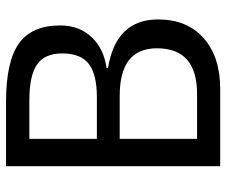

<svg xmlns="http://www.w3.org/2000/svg" viewBox="-77 -677 754 640"><g transform="rotate(-90 300.0 -357.0)"><path d="M65.9 -713.9H280.8Q414.6 -713.9 474.9 -671.1Q535.2 -628.4 535.2 -533.2Q535.2 -470.7 496.8 -429.2Q458.5 -387.7 393.1 -378.9V-374Q555.2 -347.7 555.2 -207Q555.2 -110.4 492.9 -55.2Q430.7 0 323.2 0H65.9ZM157.2 -411.1H295.9Q372.1 -411.1 407 -438Q441.9 -464.8 441.9 -526.9Q441.9 -585.4 404.5 -610.8Q367.2 -636.2 286.1 -636.2H157.2ZM157.2 -335V-77.1H307.1Q459 -77.1 459 -210.9Q459 -335 300.8 -335Z"/></g></svg>

Font: Noto Mono
Style: Regular
Weight: 400
Designer: Monotype Design Team
Foundry: Monotype Imaging Inc.
Version: Version 1.00